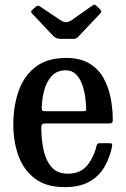

<svg xmlns="http://www.w3.org/2000/svg" viewBox="-20 -775 530 807"><path d="M36 -250Q36 -330 58.8 -393.8Q81.5 -457.5 130.5 -494.5Q179.5 -531.5 258.5 -531.5Q317.5 -531.5 355.8 -508.2Q394 -485 415.2 -446.8Q436.5 -408.5 445.2 -362.5Q454 -316.5 454 -271Q454 -261 450.2 -258.5Q446.5 -256 436 -256H169Q153.5 -256 153.5 -241.5Q153.5 -189 163.2 -144.2Q173 -99.5 197 -72.2Q221 -45 265 -45Q317.5 -45 345.8 -79Q374 -113 385.5 -161Q386.5 -166.5 389.2 -169.8Q392 -173 399.5 -173H440.5Q448.5 -173 450.2 -170.5Q452 -168 451.5 -162Q442 -113 419.2 -73.8Q396.5 -34.5 355.8 -11.5Q315 11.5 252 11.5Q173.5 11.5 126.2 -24.8Q79 -61 57.5 -120.5Q36 -180 36 -250ZM169.5 -307.5H327.5Q337.5 -307.5 339.8 -309Q342 -310.5 342 -316.5Q342 -340.5 338 -368.8Q334 -397 324.5 -422.2Q315 -447.5 298.5 -463.5Q282 -479.5 256.5 -479.5Q219.5 -479.5 197.5 -455.5Q175.5 -431.5 165.8 -395Q156 -358.5 155.5 -321Q155.5 -313 157.8 -310.2Q160 -307.5 169.5 -307.5ZM201.5 -626 117.5 -715.5Q111.5 -721.5 110.8 -725.2Q110 -729 116.5 -734.5L129.5 -746Q137 -752 140.5 -751.2Q144 -750.5 152.5 -745L233 -691Q247 -682 257.8 -681.8Q268.5 -681.5 282 -691L367.5 -751Q375 -756.5 378.8 -755Q382.5 -753.5 389 -747L398 -738.5Q405 -732 405.8 -728.2Q406.5 -724.5 400.5 -717.5L311 -623Q305.5 -617.5 301.5 -614.5Q297.5 -611.5 286 -611.5H238.5Q224 -611.5 216.2 -615.2Q208.5 -619 201.5 -626Z"/></svg>

Font: Besley* Narrow Medium
Style: Regular
Weight: 500
Width: 4
Designer: Owen Earl
Foundry: indestructible type*
Version: Version 3.000; ttfautohint (v1.8.3)